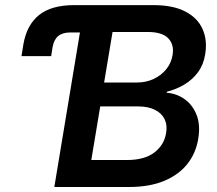

<svg xmlns="http://www.w3.org/2000/svg" viewBox="-20 -748 867 768"><path d="M65.9 -523.4 73.2 -568.8Q86.4 -647.9 136 -687.7Q185.5 -727.5 276.4 -727.5H317.9L299.8 -618.2H262.2Q230.5 -618.2 213.1 -604Q195.8 -589.8 190.4 -560.1L184.6 -523.4ZM197.3 0 317.9 -727.5H593.8Q671.9 -727.5 720.9 -702.1Q770 -676.8 790 -632.3Q810.1 -587.9 800.8 -531.2Q794.4 -489.7 772.2 -459.5Q750 -429.2 717.5 -409.9Q685.1 -390.6 647 -380.9V-377Q686.5 -374 718.5 -351.3Q750.5 -328.6 766.4 -288.3Q782.2 -248 772.9 -192.4Q763.7 -135.7 729.7 -92.5Q695.8 -49.3 637.2 -24.7Q578.6 0 495.1 0ZM345.2 -107.9H487.3Q558.6 -107.9 597.9 -138.4Q637.2 -168.9 644.5 -216.3Q649.9 -248 638.2 -271.7Q626.5 -295.4 599.6 -308.8Q572.8 -322.3 532.7 -322.3H380.9ZM396.5 -418H528.8Q563.5 -418 593.5 -431.6Q623.5 -445.3 644.3 -470.2Q665 -495.1 670.4 -528.3Q677.2 -569.3 653.1 -594.7Q628.9 -620.1 570.8 -620.1H430.2Z"/></svg>

Font: Inter 18pt SemiBold
Style: Italic
Weight: 600
Italic angle: -9.3988°
Designer: Rasmus Andersson
Foundry: rsms
Version: Version 4.001;git-66647c0bb